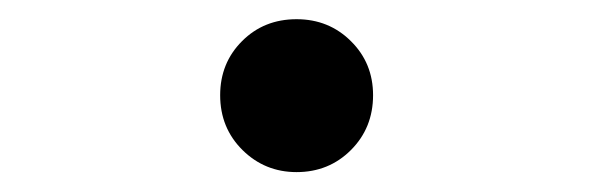

<svg xmlns="http://www.w3.org/2000/svg" viewBox="-20 -167 602 195"><path d="M281.2 7.8Q249 7.8 226.3 -14.6Q203.6 -37.1 203.6 -70.3Q203.6 -103 225.8 -125.2Q248 -147.5 281.2 -147.5Q314 -147.5 336.4 -125.2Q358.9 -103 358.9 -70.3Q358.9 -37.1 336.4 -14.6Q314 7.8 281.2 7.8Z"/></svg>

Font: Reddit Mono Medium
Style: Regular
Weight: 500
Monospace: yes
Designer: Stephen Hutchings
Foundry: Reddit
Version: Version 1.014